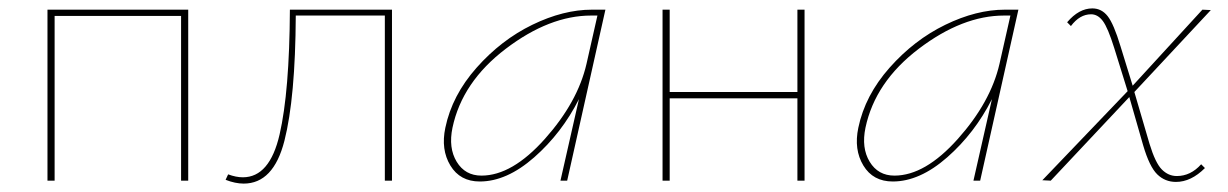

<svg xmlns="http://www.w3.org/2000/svg" viewBox="-20 -430 2922 457"><path d="M428 -407V0H411V-392H110V0H93V-407Z M913 -407V0H896V-393H684Q683 -197 657 -95Q631 7 560 7Q540 7 517 -2L523 -15Q542 -8 558 -8Q622 -8 645.5 -110Q669 -212 670 -407Z M1389 -407H1421L1330 0H1314L1358 -194Q1317 -113 1251.5 -55.5Q1186 2 1122 2Q1075 2 1052 -36Q1029 -74 1040 -126Q1056 -203 1114.5 -269Q1173 -335 1247 -371Q1321 -407 1389 -407ZM1126 -12Q1199 -12 1277 -99.5Q1355 -187 1376 -278L1402 -393H1387Q1288 -393 1184 -314Q1080 -235 1057 -126Q1047 -78 1067 -45Q1087 -12 1126 -12Z M1878 -407H1895V0H1878V-196H1574V0H1557V-407H1574V-211H1878Z M2372 -407H2404L2313 0H2297L2341 -194Q2300 -113 2234.5 -55.5Q2169 2 2105 2Q2058 2 2035 -36Q2012 -74 2023 -126Q2039 -203 2097.5 -269Q2156 -335 2230 -371Q2304 -407 2372 -407ZM2109 -12Q2182 -12 2260 -99.5Q2338 -187 2359 -278L2385 -393H2370Q2271 -393 2167 -314Q2063 -235 2040 -126Q2030 -78 2050 -45Q2070 -12 2109 -12Z M2781 -11Q2814 -11 2839 -39L2848 -30Q2815 3 2779 3Q2753 3 2734.5 -15Q2716 -33 2701 -84L2668 -199L2481 0L2461 -1L2664 -213L2632 -316Q2617 -364 2605 -380Q2593 -396 2577 -396Q2550 -396 2529 -368L2520 -377Q2548 -410 2580 -410Q2602 -410 2616.5 -391.5Q2631 -373 2647 -320L2676 -226L2842 -407L2862 -406L2680 -211L2716 -88Q2730 -42 2745.5 -26.5Q2761 -11 2781 -11Z"/></svg>

Font: EauTest Thin
Style: Italic
Weight: 250
Italic angle: -12°
Designer: Christian Thalmann (Catharsis Fonts)
Version: Version 0.001;PS 000.001;hotconv 1.0.88;makeotf.lib2.5.64775